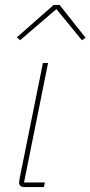

<svg xmlns="http://www.w3.org/2000/svg" viewBox="-20 -763 369 783"><path d="M199 -743H223L329 -609L314 -599L210 -726L62 -599L49 -611ZM159 0H81Q58 0 58 -19Q58 -23 60 -35L155 -506H176L78 -19H163Z"/></svg>

Font: IBM Plex Sans Thin
Style: Italic
Weight: 100
Italic angle: -11.31°
Designer: Mike Abbink, Paul van der Laan, Pieter van Rosmalen
Foundry: Bold Monday
Version: Version 3.0